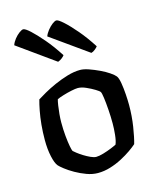

<svg xmlns="http://www.w3.org/2000/svg" viewBox="-114 -840 765 921"><g transform="rotate(-15 269.0 -379.5)"><path d="M258 0Q231 0 202.5 -10.5Q174 -21 148.5 -35.5Q123 -50 104.5 -64.5Q86 -79 80 -86Q68 -100 60 -136.5Q52 -173 52 -218Q52 -258 55.5 -294.5Q59 -331 65 -362Q71 -393 77 -414Q91 -423 116.5 -437.5Q142 -452 173.5 -466Q205 -480 238.5 -490Q272 -500 302 -500Q320 -500 344.5 -491.5Q369 -483 394.5 -471Q420 -459 439 -446Q458 -433 465 -424Q473 -414 477.5 -387Q482 -360 484 -329.5Q486 -299 486 -277Q486 -222 478 -171Q470 -120 461 -89Q449 -78 427.5 -63Q406 -48 378.5 -33.5Q351 -19 320 -9.5Q289 0 258 0ZM270 -77Q284 -77 306 -83.5Q328 -90 347.5 -98Q367 -106 374 -110Q381 -127 384 -156.5Q387 -186 387 -212Q387 -245 384.5 -280Q382 -315 378.5 -341Q375 -367 371 -372Q368 -377 350 -388Q332 -399 309.5 -409Q287 -419 269 -419Q258 -419 236.5 -414.5Q215 -410 194 -403.5Q173 -397 163 -392Q160 -382 157 -362.5Q154 -343 152 -321Q150 -299 150 -280Q150 -244 153 -212.5Q156 -181 160 -160Q164 -139 167 -134Q170 -131 182 -121.5Q194 -112 210 -102Q226 -92 242.5 -84.5Q259 -77 270 -77ZM211 -565 28 -696Q33 -711 44.5 -725.5Q56 -740 69 -749.5Q82 -759 89 -759Q99 -759 123 -737Q147 -715 179.5 -677Q212 -639 244 -589Q240 -583 231 -576Q222 -569 211 -565ZM376 -565 192 -696Q197 -710 208.5 -724.5Q220 -739 233 -749Q246 -759 254 -759Q263 -759 287.5 -737Q312 -715 344.5 -677Q377 -639 409 -589Q405 -583 395 -575Q385 -567 376 -565Z"/></g></svg>

Font: Texturina Medium 12pt Medium
Style: Regular
Weight: 500
Version: Version 1.002